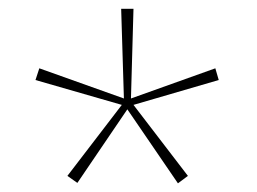

<svg xmlns="http://www.w3.org/2000/svg" viewBox="-20 -778 591 441"><path d="M264.6 -551.8 258.3 -757.8H286.6L280.8 -551.8L474.6 -621.1L482.4 -594.2L286.6 -537.1L411.6 -374L388.7 -356.9L272.5 -526.9L157.7 -357.9L134.8 -374L259.8 -537.1L61.5 -594.2L70.3 -621.1Z"/></svg>

Font: Nokora Thin
Style: Regular
Weight: 100
Designer: Danh Hong
Version: Version 8.000; ttfautohint (v1.8.3)